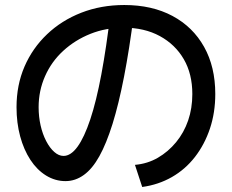

<svg xmlns="http://www.w3.org/2000/svg" viewBox="-20 -761 920 762"><path d="M515.6 -106.7Q565.6 -111.1 606.7 -135Q647.8 -158.9 678.9 -196.7Q710 -234.4 726.7 -282.8Q743.3 -331.1 743.3 -387.8Q743.3 -467.8 709.4 -526.1Q675.6 -584.4 614.4 -617.8Q553.3 -651.1 471.1 -651.1Q400 -651.1 338.9 -626.7Q277.8 -602.2 231.1 -559.4Q184.4 -516.7 158.9 -458.9Q133.3 -401.1 133.3 -335.6Q133.3 -297.8 141.1 -263.3Q148.9 -228.9 163.3 -201.1Q177.8 -173.3 195.6 -157.8Q213.3 -142.2 232.2 -142.2Q261.1 -142.2 287.8 -178.9Q314.4 -215.6 338.3 -287.2Q362.2 -358.9 382.2 -465.6Q402.2 -572.2 418.9 -713.3L511.1 -703.3Q493.3 -564.4 472.2 -456.1Q451.1 -347.8 426.7 -269.4Q402.2 -191.1 374.4 -141.1Q346.7 -91.1 312.8 -66.7Q278.9 -42.2 240 -42.2Q198.9 -42.2 162.8 -64.4Q126.7 -86.7 100.6 -126.7Q74.4 -166.7 60 -220Q45.6 -273.3 45.6 -335.6Q45.6 -423.3 77.2 -496.7Q108.9 -570 166.7 -625Q224.4 -680 302.8 -710.6Q381.1 -741.1 473.3 -741.1Q583.3 -741.1 664.4 -697.8Q745.6 -654.4 790 -575Q834.4 -495.6 834.4 -387.8Q834.4 -314.4 813.3 -251.1Q792.2 -187.8 753.9 -138.3Q715.6 -88.9 662.2 -58.3Q608.9 -27.8 544.4 -18.9Z"/></svg>

Font: Paperlogy 5 Medium
Style: Regular
Weight: 500
Designer: redesigned by Lee Juim, glyphs from Gmarket Sans & Montserrat
Foundry: PT&
Version: Version 1.001